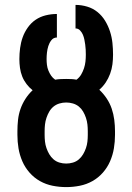

<svg xmlns="http://www.w3.org/2000/svg" viewBox="-20 -755 540 783"><path d="M250 8Q222 8 194.5 2.5Q167 -3 143 -16.5Q119 -30 100.5 -51Q82 -72 71 -97.5Q60 -123 55.5 -150Q51 -177 51 -205V-220Q51 -243 53.5 -266Q56 -289 63.5 -310.5Q71 -332 83.5 -351.5Q96 -371 113 -387Q99 -398 88 -412.5Q77 -427 70.5 -443.5Q64 -460 61.5 -478Q59 -496 59 -514Q59 -536 62 -559Q65 -582 72.5 -603Q80 -624 93.5 -643Q107 -662 125.5 -674.5Q144 -687 166.5 -692.5Q189 -698 212 -698V-602Q198 -602 189.5 -591Q181 -580 177 -567Q173 -554 171.5 -540.5Q170 -527 170 -514Q170 -502 171.5 -490Q173 -478 177.5 -467Q182 -456 188.5 -446.5Q195 -437 205 -430Q216 -432 227.5 -432.5Q239 -433 250 -433Q261 -433 271.5 -432.5Q282 -432 292 -430Q304 -439 311 -451Q318 -463 322.5 -476.5Q327 -490 328.5 -504Q330 -518 330 -532Q330 -542 329.5 -552.5Q329 -563 327.5 -573.5Q326 -584 324 -594Q322 -604 318 -613.5Q314 -623 306.5 -631Q299 -639 288 -639V-735Q312 -735 335.5 -728Q359 -721 377.5 -706Q396 -691 408.5 -670.5Q421 -650 428.5 -627Q436 -604 438.5 -580Q441 -556 441 -532Q441 -512 438.5 -492.5Q436 -473 429 -454Q422 -435 411 -418.5Q400 -402 385 -389Q402 -373 415 -353.5Q428 -334 435.5 -312Q443 -290 446 -266.5Q449 -243 449 -220V-205Q449 -177 444.5 -150Q440 -123 429 -97.5Q418 -72 399.5 -51Q381 -30 357 -16.5Q333 -3 305.5 2.5Q278 8 250 8ZM250 -88Q264 -88 277.5 -92Q291 -96 301.5 -105Q312 -114 319 -126Q326 -138 330.5 -151Q335 -164 336.5 -177.5Q338 -191 338 -205V-220Q338 -234 336.5 -247.5Q335 -261 330.5 -274.5Q326 -288 319 -300Q312 -312 301.5 -320.5Q291 -329 277.5 -333Q264 -337 250 -337Q236 -337 222.5 -333Q209 -329 198.5 -320.5Q188 -312 181 -300Q174 -288 169.5 -274.5Q165 -261 163.5 -247.5Q162 -234 162 -220V-205Q162 -191 163.5 -177.5Q165 -164 169.5 -151Q174 -138 181 -126Q188 -114 198.5 -105Q209 -96 222.5 -92Q236 -88 250 -88Z"/></svg>

Font: Iosevka Custom
Style: Bold
Weight: 700
Monospace: yes
Designer: Belleve Invis
Foundry: Belleve Invis
Version: Version 30.3.3; ttfautohint (v1.8.3)